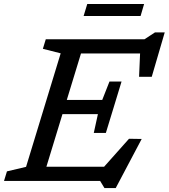

<svg xmlns="http://www.w3.org/2000/svg" viewBox="-40 -899 838 954"><path d="M261.5 -634 173 -656.5 187.5 -704H384L169 0H-20L-5.5 -47.5L89.5 -70ZM657.5 -668 679.5 -633.5H302.5L325.5 -704H678L730 -738H778.5L714 -517.5H651ZM479 35.5 457.5 0H110.5L134 -70.5H503L446.5 -36L601 -209.5L664 -208.5L535 35.5ZM486 -238.5H426L446.5 -332H211.5L234 -402.5H468L504 -494H564L525 -366ZM375.5 -819.5 393.5 -879H676L658.5 -819.5Z"/></svg>

Font: Newsreader 7pt
Style: Italic
Weight: 400
Italic angle: -17°
Designer: Hugues Gentile
Foundry: Production Type
Version: Version 1.003